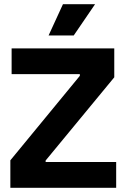

<svg xmlns="http://www.w3.org/2000/svg" viewBox="-20 -889 599 909"><path d="M29 0V-130L358 -530V-538H35V-660H521V-523L196 -129V-122H530V0ZM329 -721H210L278 -869H430Z"/></svg>

Font: Bricolage Grotesque 28pt
Style: Bold
Weight: 700
Designer: Mathieu Triay
Foundry: Atelier Triay
Version: Version 1.000;gftools[0.9.30]